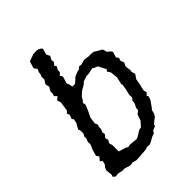

<svg xmlns="http://www.w3.org/2000/svg" viewBox="-205 -807 923 923"><g transform="rotate(-45 256.5 -346.0)"><path d="M197 9 179 10H174L154 4L143 7L132 6L108 -2H90L69 -7L50 -5L38 -14L42 -26L38 -57L44 -72L54 -84L58 -103L47 -110L62 -129L53 -142L56 -154L63 -178L68 -188L73 -201L72 -216L80 -237L78 -246L86 -261V-278L82 -293L89 -306L98 -321L102 -343L95 -349L103 -371L97 -385L108 -395L115 -443L109 -463L125 -476L113 -488L117 -501V-516L129 -537L126 -545L124 -558L137 -577L136 -596L141 -606L143 -622L150 -636L138 -652L149 -688L169 -695L185 -701L209 -702L220 -700L234 -691L236 -686L228 -655L237 -638L227 -620L229 -605L217 -590L224 -581L215 -564L214 -549L202 -538L210 -524L199 -488L204 -478L208 -458H226L242 -472L251 -481L277 -492L289 -494L298 -504L313 -502L339 -509L368 -505L381 -506L398 -504L414 -494L421 -490L434 -483L439 -476L443 -459L455 -450L464 -439L458 -418L455 -409L464 -397L459 -382L466 -364L458 -348V-338L461 -316L459 -307L465 -288L450 -266L444 -231L441 -223L437 -202L441 -186L429 -174L434 -165L427 -146L414 -128L409 -120L398 -107L394 -89L385 -74L371 -64L356 -52L355 -43L333 -34L326 -22L311 -17L291 -6L275 2L256 1L249 4L238 6ZM248 -61 258 -65 289 -84 302 -86 324 -111 335 -142 351 -154 352 -169 362 -188 365 -208 374 -217 373 -237 380 -265 385 -293 382 -300 386 -316 391 -338 387 -375 376 -392 384 -400 373 -421 363 -440 342 -449 340 -453 304 -446H293L265 -437L253 -426L227 -411L206 -392L196 -375L188 -367L191 -351L177 -318L164 -292L159 -257L165 -242L161 -231V-216L154 -200L157 -186L144 -171L149 -155L140 -140L145 -123V-80L186 -67L191 -62L205 -65Z"/></g></svg>

Font: Winky Rough Light
Style: Italic
Weight: 300
Italic angle: -8.97852°
Designer: Simon Atzbach
Foundry: typofactur
Version: Version 1.206; ttfautohint (v1.8.4.7-5d5b)